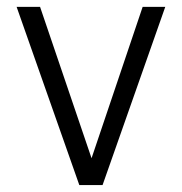

<svg xmlns="http://www.w3.org/2000/svg" viewBox="-20 -532 524 552"><path d="M274.9 0H208L27.8 -512.2H95.2L243.2 -77.1L390.1 -512.2H455.1Z"/></svg>

Font: Clear Sans Light
Style: Regular
Weight: 300
Foundry: Intel Corporation
Version: Version 1.00